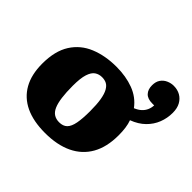

<svg xmlns="http://www.w3.org/2000/svg" viewBox="-165 -869 1072 1072"><g transform="rotate(45 370.5 -333.5)"><path d="M316 14Q223 14 160 -16Q97 -46 64 -104.5Q31 -163 31 -249Q31 -349 70.5 -411Q110 -473 179.5 -501.5Q249 -530 337 -530Q412 -530 472 -507.5Q532 -485 569 -435Q593 -445 607.5 -458.5Q622 -472 629.5 -489Q637 -506 638 -526H623Q586 -526 568 -545Q550 -564 550 -597Q550 -626 563 -644.5Q576 -663 596.5 -672Q617 -681 638 -681Q668 -681 691 -668Q714 -655 727.5 -630.5Q741 -606 741 -570Q741 -528 726 -489.5Q711 -451 680 -420.5Q649 -390 601 -372Q609 -350 612.5 -324Q616 -298 616 -268Q616 -175 580.5 -112.5Q545 -50 478 -18Q411 14 316 14ZM329 -84Q360 -84 377 -101Q394 -118 401 -155Q408 -192 408 -250Q408 -304 402 -339.5Q396 -375 384.5 -395.5Q373 -416 357.5 -424Q342 -432 321 -432Q297 -432 278.5 -419.5Q260 -407 249.5 -374.5Q239 -342 239 -282Q239 -230 244 -192Q249 -154 259.5 -130Q270 -106 287.5 -95Q305 -84 329 -84Z"/></g></svg>

Font: Literata 18pt ExtraBold
Style: Regular
Weight: 800
Designer: Latin by Veronika Burian and Jose Scaglione. Greek by Irene Vlachou. Cyrillic by Vera Evstafieva.
Foundry: TypeTogether
Version: Version 3.103;gftools[0.9.29]